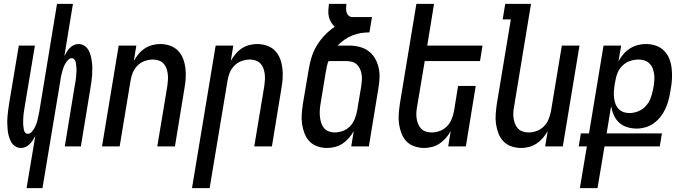

<svg xmlns="http://www.w3.org/2000/svg" viewBox="-20 -755 3540 990"><path d="M117 215 162 -54Q156 -43 149 -32Q142 -21 133 -12Q124 -3 112.5 2.5Q101 8 89 8Q72 8 58.5 -0.5Q45 -9 37.5 -23Q30 -37 25.5 -53Q21 -69 19.5 -85.5Q18 -102 17.5 -118.5Q17 -135 18.5 -152Q20 -169 22 -186Q24 -203 27 -221L77 -520H160L108 -209Q107 -201 105.5 -193Q104 -185 103 -177Q102 -169 101 -161Q100 -153 100 -145.5Q100 -138 99.5 -130Q99 -122 99.5 -114.5Q100 -107 101 -99Q102 -91 103.5 -84Q105 -77 110 -71Q115 -65 123 -65Q134 -65 143 -74.5Q152 -84 157.5 -94.5Q163 -105 167 -115.5Q171 -126 173.5 -137Q176 -148 178.5 -159.5Q181 -171 183 -182L274 -735H356L312 -466Q318 -477 324.5 -488Q331 -499 340 -508Q349 -517 360.5 -522.5Q372 -528 384 -528Q401 -528 414.5 -519.5Q428 -511 436 -497Q444 -483 448 -467Q452 -451 454 -434.5Q456 -418 456 -401.5Q456 -385 455 -368Q454 -351 451.5 -334Q449 -317 446 -299L397 0H314L365 -311Q367 -319 368 -327Q369 -335 370.5 -343Q372 -351 372.5 -359Q373 -367 373.5 -374.5Q374 -382 374.5 -390Q375 -398 374 -405.5Q373 -413 372.5 -421Q372 -429 370 -436Q368 -443 363 -449Q358 -455 350 -455Q339 -455 330.5 -445.5Q322 -436 316 -425.5Q310 -415 306.5 -404.5Q303 -394 300 -383Q297 -372 294.5 -360.5Q292 -349 291 -338L199 215Z M506 0 592 -520H683L670 -441Q680 -459 694 -476Q708 -493 726 -505Q744 -517 765 -522.5Q786 -528 806 -528Q832 -528 856.5 -519.5Q881 -511 898 -493.5Q915 -476 924 -452.5Q933 -429 936 -404Q939 -379 937.5 -352.5Q936 -326 931 -299L882 0H791L843 -313Q845 -328 846 -343.5Q847 -359 845 -374Q843 -389 838 -403Q833 -417 823 -427.5Q813 -438 798.5 -443Q784 -448 769 -448Q748 -448 726.5 -440.5Q705 -433 689 -417Q673 -401 664.5 -380Q656 -359 653 -338L597 0Z M970 215 1092 -520H1183L1170 -441Q1180 -459 1194 -476Q1208 -493 1226 -505Q1244 -517 1265 -522.5Q1286 -528 1306 -528Q1332 -528 1356.5 -519.5Q1381 -511 1398 -493.5Q1415 -476 1424 -452.5Q1433 -429 1436 -404Q1439 -379 1437.5 -352.5Q1436 -326 1431 -299L1382 0H1291L1343 -313Q1345 -328 1346 -343.5Q1347 -359 1345 -374Q1343 -389 1338 -403Q1333 -417 1323 -427.5Q1313 -438 1298.5 -443Q1284 -448 1269 -448Q1248 -448 1226.5 -440.5Q1205 -433 1189 -417Q1173 -401 1164.5 -380Q1156 -359 1153 -338L1061 215Z M1667 8Q1641 8 1616.5 -0.5Q1592 -9 1575.5 -26.5Q1559 -44 1550 -67.5Q1541 -91 1537.5 -116Q1534 -141 1536 -167.5Q1538 -194 1542 -221L1572 -398Q1577 -429 1586.5 -460Q1596 -491 1613.5 -520Q1631 -549 1654.5 -573.5Q1678 -598 1706 -617Q1695 -627 1687 -640.5Q1679 -654 1675.5 -669.5Q1672 -685 1673 -701.5Q1674 -718 1676 -735H1766Q1765 -724 1764.5 -713Q1764 -702 1767 -691.5Q1770 -681 1778 -674Q1786 -667 1797 -667H1898L1885 -588Q1863 -588 1841 -584.5Q1819 -581 1797.5 -572.5Q1776 -564 1756.5 -550.5Q1737 -537 1721 -520H1780Q1807 -520 1833 -513.5Q1859 -507 1879.5 -492Q1900 -477 1913 -455Q1926 -433 1932 -407.5Q1938 -382 1937 -354.5Q1936 -327 1931 -299L1882 0H1791L1804 -79Q1794 -61 1779.5 -44Q1765 -27 1747 -15Q1729 -3 1708 2.5Q1687 8 1667 8ZM1705 -72Q1726 -72 1747 -79.5Q1768 -87 1784 -103Q1800 -119 1808.5 -140Q1817 -161 1821 -182L1843 -313Q1845 -328 1846 -343Q1847 -358 1844.5 -372.5Q1842 -387 1836 -400Q1830 -413 1820 -422.5Q1810 -432 1796 -436Q1782 -440 1767 -440H1674Q1668 -427 1665.5 -413Q1663 -399 1660 -385L1633 -221Q1630 -204 1629 -187.5Q1628 -171 1629.5 -155Q1631 -139 1635.5 -123.5Q1640 -108 1649.5 -96Q1659 -84 1674 -78Q1689 -72 1705 -72Z M2167 8Q2141 8 2116.5 -0.5Q2092 -9 2075.5 -26.5Q2059 -44 2050 -67.5Q2041 -91 2037.5 -116Q2034 -141 2036 -167.5Q2038 -194 2042 -221L2127 -735H2218L2183 -520H2468L2455 -440H2170L2131 -207Q2128 -192 2127 -176.5Q2126 -161 2128 -146Q2130 -131 2135.5 -117Q2141 -103 2150.5 -92.5Q2160 -82 2175 -77Q2190 -72 2205 -72Q2226 -72 2247 -79.5Q2268 -87 2284 -103Q2300 -119 2308.5 -140Q2317 -161 2321 -182L2342 -312H2433L2382 0H2291L2304 -79Q2294 -61 2279.5 -44Q2265 -27 2247 -15Q2229 -3 2208 2.5Q2187 8 2167 8Z M2667 8Q2641 8 2616.5 -0.5Q2592 -9 2575.5 -26.5Q2559 -44 2550 -67.5Q2541 -91 2537.5 -116Q2534 -141 2536 -167.5Q2538 -194 2542 -221L2614 -655H2572L2585 -735H2718L2631 -207Q2628 -192 2627 -176.5Q2626 -161 2628 -146Q2630 -131 2635.5 -117Q2641 -103 2650.5 -92.5Q2660 -82 2675 -77Q2690 -72 2705 -72Q2726 -72 2747 -79.5Q2768 -87 2784 -103Q2800 -119 2808.5 -140Q2817 -161 2821 -182L2877 -520H2968L2882 0H2791L2804 -79Q2794 -61 2779.5 -44Q2765 -27 2747 -15Q2729 -3 2708 2.5Q2687 8 2667 8Z M2970 215 3006 0H2964L2975 -67H3017L3092 -520H3183L3169 -439Q3180 -459 3194.5 -476Q3209 -493 3228 -505Q3247 -517 3268 -522.5Q3289 -528 3310 -528Q3337 -528 3361 -520Q3385 -512 3403 -494.5Q3421 -477 3430.5 -453.5Q3440 -430 3443 -404.5Q3446 -379 3445 -352.5Q3444 -326 3439 -299L3436 -280Q3432 -257 3426 -235Q3420 -213 3410 -192Q3400 -171 3385 -152Q3370 -133 3350.5 -119Q3331 -105 3308 -98.5Q3285 -92 3263 -92Q3238 -92 3213.5 -99.5Q3189 -107 3172 -123Q3155 -139 3145 -161.5Q3135 -184 3131 -208L3108 -67H3393L3382 0H3097L3061 215ZM3225 -172Q3248 -172 3270.5 -181Q3293 -190 3309.5 -208Q3326 -226 3334.5 -248Q3343 -270 3347 -293L3351 -313Q3353 -328 3354 -344Q3355 -360 3352.5 -375.5Q3350 -391 3344.5 -404.5Q3339 -418 3328 -428.5Q3317 -439 3302.5 -443.5Q3288 -448 3273 -448Q3251 -448 3229.5 -441Q3208 -434 3191 -418Q3174 -402 3165 -381Q3156 -360 3153 -338L3149 -318Q3147 -302 3145.5 -285Q3144 -268 3146 -252Q3148 -236 3153 -221Q3158 -206 3168.5 -194.5Q3179 -183 3194 -177.5Q3209 -172 3225 -172Z"/></svg>

Font: Iosevka Medium
Style: Italic
Weight: 500
Italic angle: -9°
Monospace: yes
Designer: Belleve Invis
Foundry: Belleve Invis
Version: Version 32.5.0; ttfautohint (v1.8.4)